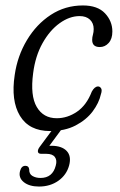

<svg xmlns="http://www.w3.org/2000/svg" viewBox="-20 -472 440 704"><path d="M272 -413Q235 -413 198.8 -387Q162.5 -361 136 -313.8Q109.5 -266.5 101.5 -203.5Q90.5 -121 114.8 -79.8Q139 -38.5 188 -38.5Q227.5 -38.5 262.5 -62.5Q297.5 -86.5 316.5 -136Q327 -155 339.5 -155Q346.5 -155 350.8 -148Q355 -141 350 -126.5Q343 -94.5 319.8 -63.5Q296.5 -32.5 257.2 -12Q218 8.5 163.5 8.5Q87 8.5 53.2 -47.2Q19.5 -103 34 -197.5Q44 -267 78.8 -325Q113.5 -383 166.2 -417.5Q219 -452 284 -452Q338 -452 365 -423.2Q392 -394.5 392 -356.5Q392 -329.5 378.5 -314.5Q365 -299.5 346 -299.5Q317.5 -299.5 318 -326.5Q318 -335.5 320.8 -345Q323.5 -354.5 323.5 -365.5Q323.5 -387 309.8 -400Q296 -413 272 -413ZM181 -8.5H213.5L161 62.5Q164.5 62.5 168 62.5Q206.5 62.5 224.5 81.5Q242.5 100.5 233.5 134.5Q224 169.5 194 190.8Q164 212 123 212Q87.5 212 67.2 195.8Q47 179.5 53.5 155Q58.5 136 73 136Q85.5 136 87 148.5Q86.5 166 99 173.2Q111.5 180.5 128.5 180.5Q173 180.5 184.5 135Q190 115.5 181.2 103.8Q172.5 92 150 92H131.5Q120 92 119 84.2Q118 76.5 125.5 66.5Z"/></svg>

Font: Fraunces 72pt SuperSoft Light
Style: Italic
Weight: 300
Italic angle: -16°
Version: Version 1.000;[b76b70a41]